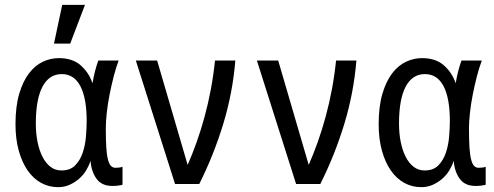

<svg xmlns="http://www.w3.org/2000/svg" viewBox="-20 -776 2040 793"><path d="M486 -13Q468 -8 444 -8Q400 -8 378.5 -38Q357 -68 354 -112Q348 -93 336.5 -73.5Q325 -54 307.5 -38.5Q290 -23 268 -13Q246 -3 220 -3Q182 -3 150 -20.5Q118 -38 94.5 -71.5Q71 -105 57.5 -153.5Q44 -202 44 -263Q44 -337 59.5 -389Q75 -441 100 -473.5Q125 -506 157 -521Q189 -536 223 -536Q280 -536 314 -505.5Q348 -475 362 -432Q371 -485 386 -526H470Q459 -497 449.5 -460Q440 -423 432.5 -385Q425 -347 421 -310.5Q417 -274 417 -246Q417 -198 419 -166.5Q421 -135 426 -116.5Q431 -98 438.5 -90.5Q446 -83 457 -83Q465 -83 472.5 -84Q480 -85 486 -87ZM338 -277Q338 -370 312 -420Q286 -470 235 -470Q183 -470 155.5 -418Q128 -366 128 -266Q128 -225 135 -190Q142 -155 155.5 -128.5Q169 -102 188.5 -87Q208 -72 234 -72Q270 -72 290.5 -93Q311 -114 321.5 -145Q332 -176 335 -212Q338 -248 338 -277ZM237 -756H331L270 -596H203Z M541 -526H629L755 -95Q774 -138 792 -188.5Q810 -239 825 -294Q840 -349 851 -408Q862 -467 868 -526H952Q941 -392 902 -264Q863 -136 803 -16H703Z M1041 -526H1129L1255 -95Q1274 -138 1292 -188.5Q1310 -239 1325 -294Q1340 -349 1351 -408Q1362 -467 1368 -526H1452Q1441 -392 1402 -264Q1363 -136 1303 -16H1203Z M1986 -13Q1968 -8 1944 -8Q1900 -8 1878.5 -38Q1857 -68 1854 -112Q1848 -93 1836.5 -73.5Q1825 -54 1807.5 -38.5Q1790 -23 1768 -13Q1746 -3 1720 -3Q1682 -3 1650 -20.5Q1618 -38 1594.5 -71.5Q1571 -105 1557.5 -153.5Q1544 -202 1544 -263Q1544 -337 1559.5 -389Q1575 -441 1600 -473.5Q1625 -506 1657 -521Q1689 -536 1723 -536Q1780 -536 1814 -505.5Q1848 -475 1862 -432Q1871 -485 1886 -526H1970Q1959 -497 1949.5 -460Q1940 -423 1932.5 -385Q1925 -347 1921 -310.5Q1917 -274 1917 -246Q1917 -198 1919 -166.5Q1921 -135 1926 -116.5Q1931 -98 1938.5 -90.5Q1946 -83 1957 -83Q1965 -83 1972.5 -84Q1980 -85 1986 -87ZM1838 -277Q1838 -370 1812 -420Q1786 -470 1735 -470Q1683 -470 1655.5 -418Q1628 -366 1628 -266Q1628 -225 1635 -190Q1642 -155 1655.5 -128.5Q1669 -102 1688.5 -87Q1708 -72 1734 -72Q1770 -72 1790.5 -93Q1811 -114 1821.5 -145Q1832 -176 1835 -212Q1838 -248 1838 -277Z"/></svg>

Font: D2Coding
Style: Regular
Weight: 400
Monospace: yes
Designer: Yong-Rak Park; Jeong-Hwan Yoon; Sang-Min Lee;
Foundry: NHN Corporation
Version: Version 1.3.2; Build 20180524